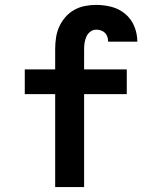

<svg xmlns="http://www.w3.org/2000/svg" viewBox="-20 -763 640 783"><path d="M205 0V-379H81V-480H205V-563Q205 -586 208.5 -609.5Q212 -633 221.5 -654Q231 -675 246.5 -693Q262 -711 282.5 -722.5Q303 -734 326 -738.5Q349 -743 372 -743Q404 -743 435 -735Q466 -727 490.5 -706.5Q515 -686 527.5 -656Q540 -626 540 -594V-593H421Q421 -603 418 -612.5Q415 -622 408 -629Q401 -636 391.5 -639Q382 -642 373 -642Q359 -642 348.5 -634Q338 -626 332.5 -614Q327 -602 325 -589Q323 -576 323 -563V-480H497V-379H323V0Z"/></svg>

Font: Iosevka Extended
Style: Bold
Weight: 700
Width: 7
Monospace: yes
Designer: Belleve Invis
Foundry: Belleve Invis
Version: Version 32.5.0; ttfautohint (v1.8.4)